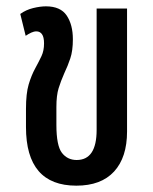

<svg xmlns="http://www.w3.org/2000/svg" viewBox="-20 -575 483 606"><path d="M221 11Q62 11 62 -174V-231Q62 -280 70.5 -308.5Q79 -337 91 -359Q103 -381 111 -398Q119 -415 119 -438Q119 -458 112.5 -467Q106 -476 95 -476Q87 -476 78.5 -472Q70 -468 61 -462L44 -531Q62 -544 84.5 -549.5Q107 -555 125 -555Q171 -555 190.5 -526Q210 -497 210 -451Q210 -415 202 -391Q194 -367 183 -344Q172 -319 165 -296.5Q158 -274 158 -237V-181Q158 -115 175.5 -92.5Q193 -70 222 -70Q285 -70 285 -165V-548H381V-160Q381 -78 340 -33.5Q299 11 221 11Z"/></svg>

Font: Noto Sans Thai ExtCond Med
Style: Regular
Weight: 500
Width: 2
Designer: Monotype Design Team
Foundry: Monotype Imaging Inc.
Version: Version 2.002; ttfautohint (v1.8.4.7-5d5b)